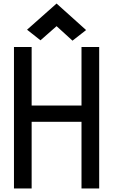

<svg xmlns="http://www.w3.org/2000/svg" viewBox="-20 -1066 640 1086"><path d="M441 0V-800H541V0ZM59 0V-800H159V0ZM88 -377V-469H512V-377ZM390 -836 300 -918 209 -838 133 -898 300 -1046 467 -896Z"/></svg>

Font: Victor Mono
Style: Bold
Weight: 700
Monospace: yes
Designer: Rune Bjørnerås
Version: Version 1.561;gftools[0.9.30]